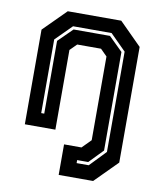

<svg xmlns="http://www.w3.org/2000/svg" viewBox="-83 -607 731 873"><g transform="rotate(10 282.5 -170.0)"><path d="M247.5 200V59H328L368 18.5V-368L337.5 -398.5H227.5L197 -368V0H56V-437L159 -540H406L509 -437V97L406.5 200ZM318.5 133H374.5L445.5 59V-404L372.5 -477H194.5L120.5 -403V-63H134.5V-399L199.5 -463H367.5L431.5 -400V55L369.5 119H318.5Z"/></g></svg>

Font: Tourney
Style: Bold
Weight: 700
Designer: Tyler Finck
Foundry: Etcetera Type Co
Version: Version 1.015